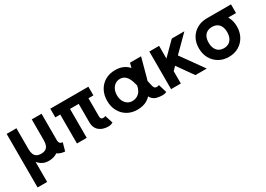

<svg xmlns="http://www.w3.org/2000/svg" viewBox="-3 -1274 3110 2243"><g transform="rotate(-30 1552.0 -152.5)"><path d="M540.5 12.2Q490.5 8.1 457 -10.5Q423.6 -29.1 406.9 -55.4Q390.1 -81.8 390.1 -108.4V-147.2L522 -228.5V-147.5Q522 -125.5 534.1 -111.1Q546.1 -96.7 570.3 -96.7ZM390.1 -507.8H522V-228.5Q522 -111.3 469.8 -49.6Q417.7 12.2 319.8 12.2Q286.4 12.2 260.4 2.6Q234.4 -7.1 214.8 -22.6Q195.3 -38.1 180.4 -55.7V214.8H51.3V-507.8H183.1V-228.5Q183.1 -188.5 193.2 -160.9Q203.4 -133.3 226.1 -119.1Q248.8 -105 286.6 -105Q324.5 -105 347.2 -119.1Q369.9 -133.3 380 -160.9Q390.1 -188.5 390.1 -228.5Z M706.5 -454.1V0H838.4V-454.1ZM1087.4 -454.6H955.6V-144.5Q955.6 -101.6 969.7 -71.5Q983.9 -41.5 1008.3 -23.1Q1032.7 -4.6 1063.1 3.8Q1093.5 12.2 1126 12.2Q1147.9 12.2 1163.9 6.3Q1179.9 0.5 1188.5 -4.4L1153.8 -112.8Q1149.2 -109.9 1140.7 -107.4Q1132.3 -105 1126 -105Q1116 -105 1108.5 -107.3Q1101.1 -109.6 1096.4 -114.6Q1091.8 -119.6 1089.6 -127.1Q1087.4 -134.5 1087.4 -144.5ZM1153.8 -390.6V-507.8H640.1V-390.6Z M1517.3 -402.8Q1550 -402.8 1573 -388.5Q1595.9 -374.3 1611.6 -349.9Q1627.2 -325.4 1637.8 -294.2Q1648.4 -262.9 1656.2 -229Q1664.1 -195.1 1671 -161.7Q1678 -128.4 1686.3 -100.1Q1700.2 -51.5 1725.5 -27.5Q1750.7 -3.4 1785.2 4.4Q1819.6 12.2 1860.6 12.2Q1873.5 12.2 1888.1 8.8Q1902.6 5.4 1911.1 0.5L1876.5 -112.8Q1871.8 -110.4 1863.3 -107.7Q1854.7 -105 1848.4 -105Q1830.6 -105 1820.6 -112.8Q1810.5 -120.6 1805.7 -136.7Q1796.6 -166.5 1788.9 -206.3Q1781.2 -246.1 1770.8 -289.2Q1760.3 -332.3 1742.7 -373.3Q1725.1 -414.3 1696.5 -447.5Q1668 -480.7 1624.3 -500.4Q1580.6 -520 1517.3 -520Q1442.1 -520 1384.2 -486.2Q1326.2 -452.4 1293.5 -392.3Q1260.7 -332.3 1260.7 -253.9Q1260.7 -175.5 1293.5 -115.6Q1326.2 -55.7 1384.2 -21.7Q1442.1 12.2 1517.3 12.2Q1596.2 12.2 1649.3 -19Q1702.4 -50.3 1737.3 -109.9Q1772.2 -169.4 1795.9 -253.9L1864.5 -507.8H1715.1L1657.5 -286.1Q1657.5 -235.8 1645.5 -201Q1633.5 -166.3 1613.3 -145.1Q1593 -124 1568.1 -114.5Q1543.2 -105 1517.3 -105Q1480.7 -105 1452.6 -123.9Q1424.6 -142.8 1408.6 -176.4Q1392.6 -210 1392.6 -253.9Q1392.6 -297.9 1408.6 -331.4Q1424.6 -365 1452.6 -383.9Q1480.7 -402.8 1517.3 -402.8Z M2096.2 -294.2 2304.2 0H2457.5L2219.7 -332.5ZM2107.9 -167 2448.7 -507.8Q2436.8 -507.8 2413.6 -507.8Q2390.4 -507.8 2363.8 -507.8Q2337.2 -507.8 2314.1 -507.8Q2291 -507.8 2278.8 -507.8L2107.9 -336.9V-507.8H1976.1V0H2107.9Z M3077.6 -507.8H2752.2V-390.6H3077.6ZM2627.4 -250.2Q2627.4 -295.4 2642.3 -326.8Q2657.2 -358.2 2685.2 -374.4Q2713.1 -390.6 2752.2 -390.6Q2791.3 -390.6 2819.2 -374.4Q2847.2 -358.2 2862.2 -326.8Q2877.2 -295.4 2877.2 -250.2Q2877.2 -205.1 2862.2 -172.5Q2847.2 -139.9 2819.2 -122.4Q2791.3 -105 2752.2 -105Q2713.1 -105 2685.2 -122.4Q2657.2 -139.9 2642.3 -172.5Q2627.4 -205.1 2627.4 -250.2ZM2495.6 -250.2Q2495.6 -174.1 2528.3 -114.9Q2561.1 -55.7 2619.1 -21.8Q2677 12.2 2752.2 12.2Q2827.9 12.2 2885.7 -21.8Q2943.5 -55.7 2976.2 -114.9Q3009 -174.1 3009 -250.2Q3009 -326.4 2976.2 -384.4Q2943.4 -442.4 2885.6 -475.1Q2827.9 -507.8 2752.2 -507.8Q2677 -507.8 2619 -475.1Q2561 -442.4 2528.3 -384.4Q2495.6 -326.4 2495.6 -250.2Z"/></g></svg>

Font: Giphurs
Style: Regular
Weight: 400
Version: Version 2.010